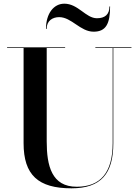

<svg xmlns="http://www.w3.org/2000/svg" viewBox="-20 -1007 752 1042"><path d="M301 -914C368.5 -914 415.5 -835 488 -835C554.5 -835 577.5 -877 577.5 -972H574C574 -927.5 548.5 -908 506 -908C445.5 -908 404.5 -987 329 -987C272.5 -987 229.5 -935 229.5 -850H233C233 -894.5 265.5 -914 301 -914ZM18.5 -750V-746.5H108V-230C108 -57 187.5 15 368 15C528.5 15 595 -65 595 -230V-746.5H693.5V-750H497.5V-746.5H591.5V-230C591.5 -67.5 522.5 6.5 396.5 6.5C260 6.5 233.5 -108 233.5 -240V-746.5H333.5V-750Z"/></svg>

Font: Bodoni* 48pt Medium
Style: Regular
Weight: 500
Version: Version 2.3